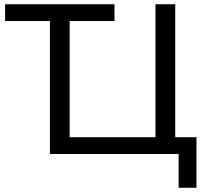

<svg xmlns="http://www.w3.org/2000/svg" viewBox="-20 -725 967 904"><path d="M821 159V0H215V-626H4V-705H519V-626H308V-79H712V-705H805V-79H905V159Z"/></svg>

Font: Nunito Sans 12pt Medium
Style: Regular
Weight: 500
Designer: Vernon Adams
Foundry: Vernon Adams
Version: Version 3.101;gftools[0.9.27]